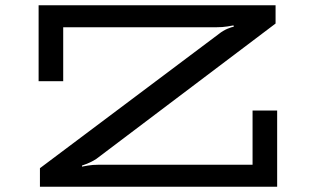

<svg xmlns="http://www.w3.org/2000/svg" viewBox="-20 -706 1188 726"><path d="M131 -70 808 -578Q823 -590 839.5 -597Q856 -604 864 -605L863 -610Q859 -609 840 -606Q821 -603 800 -603H219V-399H126V-686H1022V-617L344 -105Q323 -91 290 -80V-76Q294 -77 312.5 -80Q331 -83 350 -83H935V-288H1028V0H131Z"/></svg>

Font: BioRhyme Expanded
Style: Regular
Weight: 400
Width: 7
Designer: Aoife Mooney
Foundry: Aoife Mooney Type
Version: Version 1.000